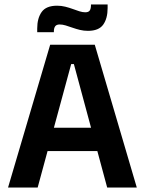

<svg xmlns="http://www.w3.org/2000/svg" viewBox="-20 -839 648 859"><path d="M16 0 204.5 -639H404L592 0H459.5L310.5 -552.5H298.5L148.5 0ZM159 -163V-267.5H448V-163ZM373.5 -701Q355 -701 337.5 -705.2Q320 -709.5 304 -715.2Q288 -721 273.8 -725.2Q259.5 -729.5 247 -729.5Q233 -729.5 227 -721.5Q221 -713.5 221 -698V-695H146.5V-711.5Q146.5 -757.5 166.5 -785.5Q186.5 -813.5 235.5 -813.5Q254.5 -813.5 272.2 -809Q290 -804.5 305.5 -798.8Q321 -793 335.2 -788.5Q349.5 -784 361.5 -784Q376 -784 381.5 -792Q387 -800 387 -816V-819H461.5V-803Q461.5 -756.5 441.8 -728.8Q422 -701 373.5 -701Z"/></svg>

Font: Anek Odia Medium SemiBold
Style: Regular
Weight: 600
Version: Version 1.003